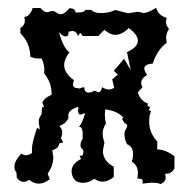

<svg xmlns="http://www.w3.org/2000/svg" viewBox="-20 -461 484 482"><path d="M21.5 -26.9Q16.1 -35.2 16.1 -42Q16.1 -56.6 33.2 -75.2Q40 -71.3 45.4 -71.3Q52.2 -71.3 60.5 -77.1L60.1 -85Q60.1 -104 73.2 -140.1L80.1 -136.2L77.1 -153.8Q77.1 -166 84 -172.9L85.9 -192.4L90.8 -191.9L86.4 -204.1Q90.8 -214.8 109.4 -223.1V-227.1Q109.4 -253.9 90.8 -276.9L91.3 -285.6Q91.3 -300.3 84 -314.5L79.1 -314Q65.4 -314 56.2 -318.8Q55.2 -354 31.2 -377.4V-390.6Q42.5 -397.9 42.5 -409.2L41 -418.5Q55.2 -419.4 62 -440.9H81.5Q90.8 -430.2 98.6 -430.2L110.8 -433.6Q116.2 -433.6 121.6 -429.4Q127 -425.3 132.3 -425.3Q142.1 -425.3 154.3 -440.4Q168 -440.4 169.9 -429.7H176.3Q192.9 -429.7 193.4 -436H209Q216.8 -428.2 232.4 -428.2Q254.4 -428.2 269.5 -436L301.3 -427.7L326.7 -431.6L340.3 -428.2Q350.1 -428.2 372.1 -441.4Q377.9 -421.4 398.4 -416.5L396.5 -407.2Q396.5 -397.5 404.3 -388.2Q397 -377.9 397 -365.7L398.4 -353.5Q375 -336.4 363.3 -301.3Q342.3 -299.8 342.3 -289.1Q342.3 -282.2 349.6 -272.9Q334.5 -264.2 334.5 -252.9Q334.5 -247.1 337.9 -242.2L326.2 -229.5Q331.1 -208.5 352.1 -200.7L350.1 -197.3Q350.1 -193.8 357.4 -192.4L354 -186Q354 -183.1 359.4 -182.1Q354.5 -172.9 354.5 -154.8Q354.5 -127.9 375 -105.5L374.5 -85.9Q395 -85.9 418 -68.8V-38.1Q410.6 -24.9 397.9 -24.9H394.5L396 -16.1Q396 -3.9 382.8 1Q376.5 -2.4 359.4 -2.4L337.4 0L338.4 -5.4Q338.4 -12.7 328.1 -12.7H324.2Q326.2 -16.1 326.2 -27.3Q326.2 -45.9 310.5 -55.7Q314 -62 314 -75.2Q314 -92.8 298.8 -99.1Q292.5 -111.3 292.5 -124Q292.5 -131.3 295.9 -136.5Q299.3 -141.6 299.3 -145.5Q299.3 -149.9 293 -151.4L286.6 -162.1L289.1 -166.5Q274.4 -182.6 244.1 -186.5L243.2 -173.3Q243.2 -161.6 246.1 -151.4Q237.8 -138.7 237.8 -125.5Q237.8 -115.2 242.2 -103.5L238.3 -82.5Q238.3 -57.1 265.6 -42.5V-16.6Q251 -4.9 237.8 -4.9Q227.1 -4.9 216.8 -12.2Q202.6 -2 189 -2Q173.3 -2 166.5 -11Q159.7 -20 159.7 -31.2Q159.7 -49.8 183.6 -62L179.7 -69.8L187.5 -70.8L189.5 -79.6Q189.5 -85 185.8 -87.6Q182.1 -90.3 182.1 -97.7Q182.1 -105.5 187.5 -112.3V-129.4Q186 -142.6 179.2 -142.6H177.7Q186.5 -149.9 193.8 -177.2L182.6 -173.3Q175.8 -173.3 175.8 -183.6L176.8 -192.9Q151.4 -185.5 151.4 -170.9L151.9 -165.5Q147 -151.4 128.9 -144.5Q136.2 -137.7 136.2 -128.9Q136.2 -120.6 132.8 -114.3L138.7 -103.5L128.9 -101.1Q127 -87.9 111.3 -84L113.8 -66.4Q113.8 -44.9 99.6 -24.9L105 -11.2Q90.8 0 77.1 0Q65.4 0 52.7 -9.8Q45.9 -4.4 39.1 -4.4Q29.8 -4.4 22 -15.1ZM261.7 -261.7 275.9 -273.9 265.6 -283.2 291.5 -313.5 308.1 -285.2 298.8 -330.1Q326.2 -342.8 326.2 -358.9Q326.2 -373.5 303.2 -390.6Q286.1 -373.5 270 -373.5Q256.3 -373.5 242.2 -386.2L226.6 -370.6H187.5L181.6 -378.9L175.8 -370.6Q171.4 -383.3 161.1 -383.3L151.9 -381.3V-377.9Q151.9 -369.6 145 -369.6Q136.2 -369.6 127.9 -381.3Q138.2 -341.3 154.3 -329.6Q141.1 -312.5 141.1 -297.9Q141.1 -277.3 165.5 -259.8L163.1 -249.5Q163.1 -239.7 175.3 -239.7Q177.7 -238.8 179.2 -238.8Q181.2 -238.8 182.1 -239.7Q184.6 -241.2 191.4 -242.2Q191.9 -228.5 202.1 -228.5Q209 -228.5 216.8 -233.4L226.6 -229.5Q233.9 -229.5 236.3 -242.2Q245.1 -236.3 252.9 -236.3Q259.8 -236.3 266.6 -240.7Z"/></svg>

Font: Truetypewriter PolyglOTT
Style: Regular
Weight: 400
Designer: Sergey Beatoff a.k.a. Sam_T
Version: Version 3.76